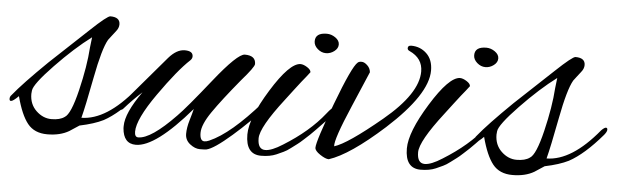

<svg xmlns="http://www.w3.org/2000/svg" viewBox="-57 -515 2041 632"><g transform="rotate(5 963.5 -198.5)"><path d="M184 -15Q155 2 112.5 2Q70 2 47.5 -26Q25 -54 9 -115Q-9 -97 -16 -97Q-21 -97 -21 -104Q-21 -111 -16 -116Q17 -157 96 -234L222 -352Q276 -403 286 -403Q318 -403 318 -379Q318 -367 308.5 -355.5Q299 -344 294.5 -337.5Q290 -331 285 -325Q267 -294 248.5 -197Q230 -100 220 -62Q303 -63 391 -170Q401 -180 406 -180Q411 -180 411 -173.5Q411 -167 402 -156Q344 -88 294 -61Q264 -46 216 -36ZM49 -126Q49 -92 71.5 -70.5Q94 -49 122 -49Q150 -49 165 -60Q185 -71 204.5 -152Q224 -233 228 -295L232 -329Q177 -288 114.5 -223Q52 -158 50 -137Q49 -131 49 -126Z M639 6Q634 7 617.5 7Q601 7 584.5 -6Q568 -19 568 -39.5Q568 -60 575.5 -85Q583 -110 586 -123Q471 11 406 11Q365 11 361 -40Q361 -44 361 -47Q361 -90 413 -163Q384 -137 354 -103Q350 -99 344 -99Q340 -99 340 -104Q340 -109 349 -121L487 -283Q513 -313 540 -313Q567 -313 567 -295Q567 -288 561 -282Q521 -245 460.5 -159Q400 -73 400 -32Q400 -14 412 -14Q454 -14 534 -97Q562 -125 638 -220.5Q714 -316 738 -316Q774 -316 774 -288Q774 -278 732 -230Q675 -161 645 -117.5Q615 -74 615 -47Q615 -20 630 -20Q637 -20 646 -24Q715 -54 811 -164Q817 -171 823 -171Q829 -171 829 -164.5Q829 -158 822 -150Q779 -100 721 -49.5Q663 1 639 6Z M963 -380Q963 -408 1001 -408Q1016 -408 1029.5 -398.5Q1043 -389 1043 -376Q1043 -363 1030.5 -353.5Q1018 -344 1003 -344Q988 -344 975.5 -355Q963 -366 963 -380ZM820 11Q769 11 769 -55Q769 -109 828 -204.5Q887 -300 923 -301Q933 -301 945.5 -293Q958 -285 958 -277Q953 -270 946 -261.5Q939 -253 931 -243Q923 -233 909 -214.5Q895 -196 882 -179Q807 -82 807 -45.5Q807 -9 832 -9Q853 -9 889 -32Q973 -84 1022 -146Q1040 -169 1046.5 -169Q1053 -169 1053 -161Q1053 -153 1030 -129Q1007 -105 993.5 -91Q980 -77 975 -72.5Q970 -68 956.5 -55.5Q943 -43 936 -38Q929 -33 916 -23Q903 -13 893 -8.5Q883 -4 870 2Q849 11 820 11Z M1281 -393Q1311 -393 1332 -373Q1353 -353 1353 -317Q1353 -238 1222 -119Q1111 -19 1043 3Q1032 3 1014 -9Q996 -21 996 -31Q996 -53 1044 -180Q1092 -307 1110 -322Q1114 -326 1123 -326Q1132 -326 1142 -316.5Q1152 -307 1153 -294Q1153 -293 1103.5 -178Q1054 -63 1057 -41Q1100 -54 1210.5 -146Q1321 -238 1321 -311Q1321 -355 1277 -375Q1270 -378 1270 -384Q1270 -393 1281 -393Z M1490 -380Q1490 -408 1528 -408Q1543 -408 1556.5 -398.5Q1570 -389 1570 -376Q1570 -363 1557.5 -353.5Q1545 -344 1530 -344Q1515 -344 1502.5 -355Q1490 -366 1490 -380ZM1347 11Q1296 11 1296 -55Q1296 -109 1355 -204.5Q1414 -300 1450 -301Q1460 -301 1472.5 -293Q1485 -285 1485 -277Q1480 -270 1473 -261.5Q1466 -253 1458 -243Q1450 -233 1436 -214.5Q1422 -196 1409 -179Q1334 -82 1334 -45.5Q1334 -9 1359 -9Q1380 -9 1416 -32Q1500 -84 1549 -146Q1567 -169 1573.5 -169Q1580 -169 1580 -161Q1580 -153 1557 -129Q1534 -105 1520.5 -91Q1507 -77 1502 -72.5Q1497 -68 1483.5 -55.5Q1470 -43 1463 -38Q1456 -33 1443 -23Q1430 -13 1420 -8.5Q1410 -4 1397 2Q1376 11 1347 11Z M1721 -15Q1692 2 1649.5 2Q1607 2 1584.5 -26Q1562 -54 1546 -115Q1528 -97 1521 -97Q1516 -97 1516 -104Q1516 -111 1521 -116Q1554 -157 1633 -234L1759 -352Q1813 -403 1823 -403Q1855 -403 1855 -379Q1855 -367 1845.5 -355.5Q1836 -344 1831.5 -337.5Q1827 -331 1822 -325Q1804 -294 1785.5 -197Q1767 -100 1757 -62Q1840 -63 1928 -170Q1938 -180 1943 -180Q1948 -180 1948 -173.5Q1948 -167 1939 -156Q1881 -88 1831 -61Q1801 -46 1753 -36ZM1586 -126Q1586 -92 1608.5 -70.5Q1631 -49 1659 -49Q1687 -49 1702 -60Q1722 -71 1741.5 -152Q1761 -233 1765 -295L1769 -329Q1714 -288 1651.5 -223Q1589 -158 1587 -137Q1586 -131 1586 -126Z"/></g></svg>

Font: Alex Brush
Style: Regular
Weight: 400
Designer: Robert E. Leuschke
Foundry: Robert E. Leuschke
Version: Version 1.003